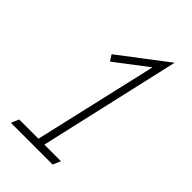

<svg xmlns="http://www.w3.org/2000/svg" viewBox="-208 -748 820 820"><g transform="rotate(45 202.0 -338.0)"><path d="M192.9 -35.2 338.9 -675.8 123 -511.2 140.1 -483.9 286.1 -595.2 157.2 -35.2H41L25.9 0H277.8L293 -35.2Z"/></g></svg>

Font: Comic Neue Angular Light Italic
Style: Regular
Weight: 300
Italic angle: -12°
Designer: Craig Rozynski
Foundry: Craig Rozynski
Version: Version 2.003